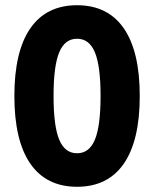

<svg xmlns="http://www.w3.org/2000/svg" viewBox="-20 -705 590 735"><path d="M275 10Q157.5 10 96.2 -78.3Q35 -166.7 35 -337.5Q35 -508.3 96.2 -596.7Q157.5 -685 275 -685Q392.5 -685 453.8 -596.7Q515 -508.3 515 -337.5Q515 -166.7 453.8 -78.3Q392.5 10 275 10ZM275 -118.3Q321.7 -118.3 343.3 -170.4Q365 -222.5 365 -337.5Q365 -452.5 343.3 -504.6Q321.7 -556.7 275 -556.7Q228.3 -556.7 206.7 -504.6Q185 -452.5 185 -337.5Q185 -222.5 206.7 -170.4Q228.3 -118.3 275 -118.3Z"/></svg>

Font: Funnel Sans ExtraBold
Style: Regular
Weight: 800
Version: Version 1.000; Beta; Release 5; Build 24; ttfautohint (v1.8.